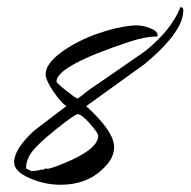

<svg xmlns="http://www.w3.org/2000/svg" viewBox="-20 -467 526 530"><path d="M486 -438Q486 -379 379 -290L218 -174Q295 -104 295 -61Q295 -28 261 2Q217 43 147 43Q103 43 61 24.5Q19 6 19 -19Q19 -56 75 -107L163 -174Q148 -184 127 -215Q106 -246 106 -262Q106 -291 149 -322.5Q192 -354 249 -374Q306 -394 353 -397H355Q375 -397 395 -389Q415 -381 415 -370Q415 -366 410 -366Q380 -366 335 -351Q136 -285 136 -242Q136 -238 162.5 -217Q189 -196 192 -196Q192 -192 205.5 -203Q219 -214 230 -222Q234 -224 381 -326Q453 -384 478 -447H480Q486 -447 486 -438ZM106 -2 111 -1Q117 -1 141 -10Q251 -52 251 -92Q251 -100 228 -126Q205 -152 194 -152Q183 -149 134.5 -110Q86 -71 69 -49Q52 -27 52 -2L66 5Q84 5 94 1L98 2Z"/></svg>

Font: Qwigley
Style: Regular
Weight: 400
Designer: Robert E. Leuschke
Foundry: Robert E. Leuschke
Version: Version 1.003